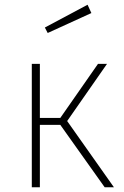

<svg xmlns="http://www.w3.org/2000/svg" viewBox="-20 -789 524 809"><path d="M349 -769 365 -734 181 -650 169 -673ZM431 -520 263 -279 460 0H421L234 -263H148V0H114V-520H148V-292H234L393 -520Z"/></svg>

Font: Fira Sans UltraLight
Style: Regular
Weight: 200
Designer: Carrois Corporate & Edenspiekermann AG
Foundry: Carrois Corporate GbR & Edenspiekermann AG
Version: Version 4.106;PS 004.106;hotconv 1.0.70;makeotf.lib2.5.58329